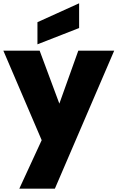

<svg xmlns="http://www.w3.org/2000/svg" viewBox="-25 -865 705 1152"><path d="M-4.9 -561H212.9L331.1 -243.2L444.8 -561H660.2L304.2 267.1H90.8L225.1 -23.9ZM199.7 -599.1V-731.9L449.7 -845.2V-696.8Z"/></svg>

Font: Poppins ExtraBold
Style: Regular
Weight: 800
Designer: Ninad Kale (Devanagari), Jonny Pinhorn (Latin)
Foundry: Indian Type Foundry
Version: 4.004